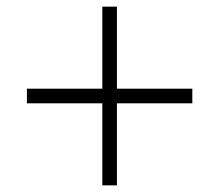

<svg xmlns="http://www.w3.org/2000/svg" viewBox="-20 -632 618 578"><path d="M288 -74V-612H332V-74ZM61 -321V-365H559V-321Z"/></svg>

Font: Libre Bodoni
Style: Italic
Weight: 400
Italic angle: -13°
Designer: Pablo Impallari, Rodrigo Fuenzalida
Foundry: Impallari Type
Version: Version 2.005;gftools[0.9.23]